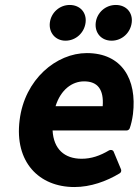

<svg xmlns="http://www.w3.org/2000/svg" viewBox="-20 -730 559 774"><path d="M59 -245C38 -77 137 24 280 24C345 24 409 1 462 -31C468 -34 470 -41 468 -47L438 -119C435 -126 426 -127 420 -124C383 -102 348 -90 309 -90C240 -90 196 -129 192 -204H490C495 -204 501 -207 503 -213C508 -227 513 -247 516 -270C533 -411 471 -516 330 -516C208 -516 79 -411 59 -245ZM204 -302C225 -369 271 -402 319 -402C374 -402 399 -369 394 -302ZM244 -566C286 -566 320 -598 325 -639C330 -679 303 -710 261 -710C220 -710 186 -679 181 -639C176 -599 203 -566 244 -566ZM430 -566C472 -566 506 -598 511 -639C516 -679 489 -710 447 -710C405 -710 371 -679 366 -639C361 -598 388 -566 430 -566Z"/></svg>

Font: Falling Sky
Style: BdObl
Weight: 700
Designer: Paul D. Hunt
Foundry: Adobe Systems Incorporated
Version: Version 1.02